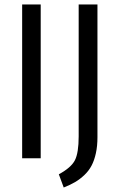

<svg xmlns="http://www.w3.org/2000/svg" viewBox="-20 -708 530 859"><path d="M162.1 -688V0H79.1V-688ZM416 -688V-94.2Q416 -54.2 408.9 -22.2Q401.9 9.8 389.6 33Q377.4 56.2 357.9 74.7Q338.4 93.3 316.7 106.2Q294.9 119.1 265.1 130.9L243.2 71.8Q298.3 42 315.2 8.8Q332 -24.4 332 -98.1V-688Z"/></svg>

Font: Fira Sans Compressed Book
Style: Regular
Weight: 350
Width: 1
Designer: Carrois Corporate & Edenspiekermann AG
Foundry: Carrois Corporate GbR & Edenspiekermann AG
Version: Version 4.203;PS 004.203;hotconv 1.0.88;makeotf.lib2.5.64775